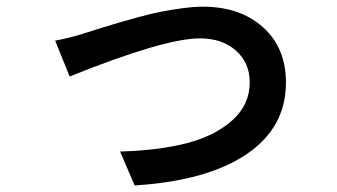

<svg xmlns="http://www.w3.org/2000/svg" viewBox="-20 -527 1017 580"><path d="M146.5 -404.3Q187.5 -411.1 245.1 -429.7Q250 -431.6 285.2 -442.4Q320.3 -453.1 340.3 -459Q360.4 -464.8 399.4 -475.6Q438.5 -486.3 466.8 -491.7Q495.1 -497.1 530.3 -502Q565.4 -506.8 592.8 -506.8Q705.1 -506.8 774.4 -444.8Q843.8 -382.8 843.8 -277.3Q843.8 -141.6 724.6 -61Q605.5 19.5 386.7 33.2L342.8 -69.3Q456.1 -72.3 541.5 -93.8Q627 -115.2 680.7 -162.6Q734.4 -210 734.4 -278.3Q734.4 -336.9 692.9 -374Q651.4 -411.1 584 -411.1Q476.6 -411.1 190.4 -295.9Z"/></svg>

Font: Min Sans SemiBold
Style: Regular
Weight: 600
Designer: Jinseong-Kim, NotoSansCJK, Nunito
Foundry: Jinseong-Kim
Version: Version 1.400;Glyphs 3.1.2 (3151)